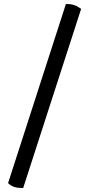

<svg xmlns="http://www.w3.org/2000/svg" viewBox="-20 -754 452 974"><path d="M97.5 200Q70 200 53 194.6Q36.1 189.2 20.9 175.1L314.4 -734Q337.1 -734 354 -728.9Q371 -723.7 391.6 -709.1Z"/></svg>

Font: Petrona
Style: Regular
Weight: 400
Designer: Ringo R. Seeber
Foundry: Ringo R. Seeber
Version: Version 2.001; ttfautohint (v1.8.3)